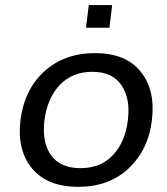

<svg xmlns="http://www.w3.org/2000/svg" viewBox="-20 -722 654 753"><path d="M287.1 10.7Q165.5 10.7 105.5 -61.5Q46.4 -133.8 60.1 -250Q74.7 -368.7 152.3 -440.9Q231.9 -513.7 352.5 -513.7Q473.6 -513.7 531.7 -440.9Q590.3 -368.7 575.7 -250Q562 -134.8 484.4 -61.5Q407.7 10.7 287.1 10.7ZM295.9 -62.5Q375 -62.5 422.9 -113.8Q471.2 -165 481.4 -250Q492.2 -335.4 456.1 -388.2Q420.9 -440.4 341.8 -440.4Q263.2 -440.4 213.9 -388.2Q165.5 -336.9 154.3 -250Q144 -165.5 179.7 -113.8Q216.3 -62.5 295.9 -62.5ZM317.4 -613.3 328.1 -702.1H419.9L409.2 -613.3Z"/></svg>

Font: Ride
Style: Italic
Weight: 400
Version: Version 3.000